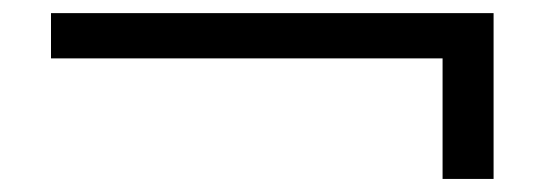

<svg xmlns="http://www.w3.org/2000/svg" viewBox="-20 -399 835 294"><path d="M58.1 -378.9H735.8V-125H657.7V-309.6H58.1Z"/></svg>

Font: Lunasima
Style: Regular
Weight: 400
Designer: The DocRepair Project, Monotype Design Team
Foundry: Google
Version: Version 2.009